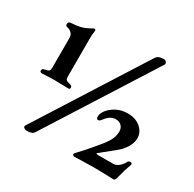

<svg xmlns="http://www.w3.org/2000/svg" viewBox="-151 -825 1021 1009"><g transform="rotate(30 359.5 -320.5)"><path d="M32 0ZM36 -288Q36 -300 47 -302Q70 -307 75.5 -311.5Q81 -316 81 -331V-512Q81 -531 69 -542Q57 -553 43 -555Q32 -557 32 -568Q32 -583 47 -584Q85 -586 109.5 -593Q134 -600 159 -615Q161 -616 164 -618Q167 -620 170 -620Q179 -620 179 -611Q179 -607 177 -596Q175 -585 175 -568V-332Q175 -318 179.5 -313Q184 -308 207 -302Q213 -300 215.5 -297.5Q218 -295 218 -289Q218 -279 209 -279L162 -280Q148 -281 126 -281L91 -280Q63 -278 47 -278Q43 -278 39.5 -281Q36 -284 36 -288ZM568 -664Q575 -664 580.5 -658.5Q586 -653 586 -647Q586 -643 585 -642L175 4Q169 15 157.5 19Q146 23 129 23Q121 23 114.5 18.5Q108 14 108 8Q108 5 109 4L519 -642Q527 -655 538.5 -659.5Q550 -664 568 -664ZM619 15Q567 13 526 13Q495 13 457 14.5Q419 16 415 16Q411 16 407.5 13Q404 10 404 7Q404 3 408 -2L446 -43L471 -72Q514 -121 534 -152Q554 -183 554 -217Q554 -238 541 -251Q528 -264 506 -264Q472 -264 445 -226Q442 -221 436.5 -217Q431 -213 427 -213Q416 -213 416 -231Q416 -248 432.5 -269.5Q449 -291 478.5 -306.5Q508 -322 546 -322Q594 -322 624 -296Q654 -270 654 -233Q654 -192 614 -147Q602 -134 536 -82Q507 -59 507 -58Q507 -57 510 -55.5Q513 -54 516 -54H611Q627 -54 642.5 -66Q658 -78 668 -96Q672 -108 684 -108Q698 -108 694 -93Q681 -60 665 2Q664 8 660.5 12Q657 16 653 16Q634 16 619 15Z"/></g></svg>

Font: EB Garamond
Style: Bold
Weight: 700
Designer: Georg Duffner and Octavio Pardo
Foundry: Georg Duffner
Version: Version 1.000; ttfautohint (v1.6)